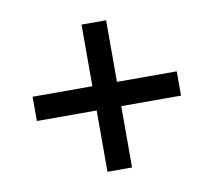

<svg xmlns="http://www.w3.org/2000/svg" viewBox="-61 -643 694 623"><g transform="rotate(-10 286.0 -331.5)"><path d="M48 -291H245V-89H326V-291H523V-371H326V-574H245V-371H48Z"/></g></svg>

Font: Noto Serif Oriya Medium
Style: Regular
Weight: 500
Designer: David Williams
Foundry: Google LLC, David Williams
Version: Version 1.051